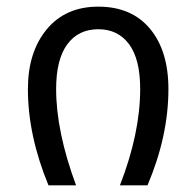

<svg xmlns="http://www.w3.org/2000/svg" viewBox="-20 -558 591 578"><path d="M64 -290Q64 -401 120.5 -469.5Q177 -538 276 -538Q376 -538 431.5 -471.5Q487 -405 487 -290Q487 -148 424 0H341Q402 -157 402 -290Q402 -380 368.5 -425Q335 -470 276 -470Q216 -470 182.5 -424.5Q149 -379 149 -290Q149 -162 209 0H126Q64 -150 64 -290Z"/></svg>

Font: FiraGO Book
Style: Regular
Weight: 350
Designer: bBox Type
Foundry: bBox Type GmbH
Version: Version 1.001;PS 001.001;hotconv 1.0.88;makeotf.lib2.5.64775